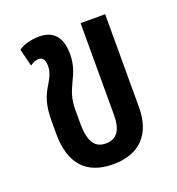

<svg xmlns="http://www.w3.org/2000/svg" viewBox="-104 -608 650 705"><g transform="rotate(-20 221.5 -256.0)"><path d="M221 11C325 11 381 -49 381 -154V-517H285V-158C285 -99 264 -70 222 -70C184 -70 158 -92 158 -173V-224C158 -270 169 -293 183 -324C197 -353 210 -381 210 -424C210 -483 186 -523 125 -523C101 -523 68 -518 44 -501L61 -433C73 -441 84 -446 95 -446C109 -446 119 -436 119 -411C119 -383 107 -364 91 -337C75 -310 62 -277 62 -217V-165C62 -49 117 11 221 11Z"/></g></svg>

Font: Noto Sans Thai UI ExtraCondensed Medium
Style: Regular
Weight: 500
Width: 3
Designer: Monotype Design Team
Foundry: Monotype Imaging Inc.
Version: Version 1.901